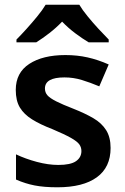

<svg xmlns="http://www.w3.org/2000/svg" viewBox="-20 -786 530 816"><path d="M450 -157Q450 -75 391.5 -32.5Q333 10 224 10Q167 10 126.5 2Q86 -6 48 -23V-130Q88 -111 136.5 -98Q185 -85 228 -85Q280 -85 303 -101Q326 -117 326 -144Q326 -160 317 -172.5Q308 -185 281.5 -200Q255 -215 203 -237Q151 -257 116.5 -278.5Q82 -300 64.5 -329Q47 -358 47 -404Q47 -477 104.5 -514.5Q162 -552 258 -552Q308 -552 352.5 -542Q397 -532 442 -512L402 -419Q364 -435 328 -446Q292 -457 254 -457Q171 -457 171 -410Q171 -393 181.5 -381Q192 -369 218.5 -355.5Q245 -342 294 -323Q342 -304 377 -283.5Q412 -263 431 -233Q450 -203 450 -157ZM317 -766Q330 -744 352.5 -716.5Q375 -689 399 -663Q423 -637 442 -618V-606H357Q330 -622 300 -644.5Q270 -667 244 -694Q218 -667 189.5 -645Q161 -623 134 -606H50V-618Q69 -637 92.5 -663Q116 -689 138.5 -716.5Q161 -744 174 -766Z"/></svg>

Font: Noto Sans SemiBold
Style: Regular
Weight: 600
Designer: Monotype Design Team
Foundry: Monotype Imaging Inc.
Version: Version 2.007